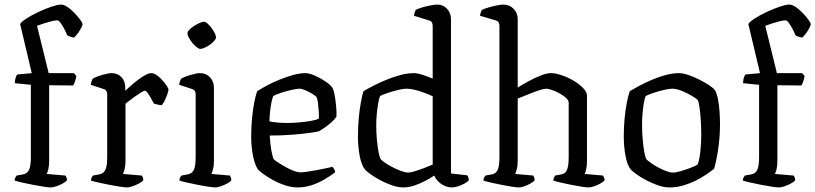

<svg xmlns="http://www.w3.org/2000/svg" viewBox="-20 -820 3567 840"><path d="M202 0Q194 0 173 -3Q152 -6 126.5 -11Q101 -16 78.5 -21Q56 -26 44 -30Q44 -38 47.5 -44Q51 -50 53 -52L80 -57Q97 -59 106 -75Q115 -91 115 -132V-449L45 -456Q45 -470 48.5 -480Q52 -490 55 -494L119 -500L68 -715Q74 -725 96.5 -739.5Q119 -754 149 -768Q179 -782 206 -791Q233 -800 246 -800Q260 -800 276 -789Q292 -778 306.5 -762.5Q321 -747 331 -733.5Q341 -720 341 -714Q341 -709 337 -701.5Q333 -694 328 -685.5Q323 -677 316.5 -669.5Q310 -662 305 -656Q297 -656 287.5 -659.5Q278 -663 274 -666Q269 -679 261 -694Q253 -709 245 -720Q237 -731 230 -731Q221 -731 205 -727Q189 -723 172 -717.5Q155 -712 142 -707L193 -500H303L314 -488Q313 -478 308.5 -465Q304 -452 300 -446L195 -447V-115Q195 -95 191.5 -80Q188 -65 184 -59L266 -52Q268 -50 270.5 -44Q273 -38 273 -31Q267 -24 254 -17Q241 -10 226.5 -5Q212 0 202 0Z M535 0Q528 0 507 -3Q486 -6 460.5 -11Q435 -16 412.5 -21Q390 -26 378 -30Q378 -37 381 -43Q384 -49 387 -52L414 -57Q425 -59 433 -66Q441 -73 445 -89Q449 -105 449 -132V-407Q449 -416 445.5 -422Q442 -428 432 -431L377 -449Q379 -460 381.5 -467Q384 -474 387 -477Q402 -485 428 -492.5Q454 -500 468 -500Q495 -500 511.5 -482.5Q528 -465 528 -437V-423Q537 -431 552 -444.5Q567 -458 583.5 -470.5Q600 -483 615.5 -491.5Q631 -500 642 -500Q653 -500 666 -491Q679 -482 690.5 -469Q702 -456 709.5 -444.5Q717 -433 717 -428Q717 -423 713 -410.5Q709 -398 702.5 -384Q696 -370 688 -360Q678 -360 668 -363Q658 -366 653 -367Q647 -379 639.5 -392Q632 -405 625.5 -414Q619 -423 614 -423Q609 -423 597 -415.5Q585 -408 571 -398Q557 -388 545 -379Q533 -370 529 -366V-115Q529 -94 525 -79.5Q521 -65 518 -59L600 -52Q602 -50 604.5 -44.5Q607 -39 607 -31Q601 -24 587.5 -17Q574 -10 559.5 -5Q545 0 535 0Z M922 0Q914 0 893 -3Q872 -6 847 -11Q822 -16 799.5 -21Q777 -26 765 -30Q765 -37 768 -43Q771 -49 774 -52L801 -57Q812 -59 820 -66Q828 -73 832 -89Q836 -105 836 -132V-407Q836 -416 832.5 -422Q829 -428 819 -431L764 -449Q765 -459 768 -466.5Q771 -474 774 -477Q789 -485 815 -492.5Q841 -500 855 -500Q882 -500 899 -481.5Q916 -463 916 -436V-115Q916 -94 912 -79.5Q908 -65 905 -59L986 -52Q988 -48 990 -43Q992 -38 992 -31Q987 -24 973.5 -17Q960 -10 946 -5Q932 0 922 0ZM856 -606Q850 -606 840 -614Q830 -622 821 -633Q812 -644 806 -655.5Q800 -667 800 -674Q800 -681 808 -689.5Q816 -698 828.5 -706Q841 -714 853 -719.5Q865 -725 872 -725Q879 -725 888 -717Q897 -709 905.5 -697.5Q914 -686 919.5 -675Q925 -664 925 -656Q925 -650 917.5 -641.5Q910 -633 898.5 -624.5Q887 -616 875 -611Q863 -606 856 -606Z M1282 0Q1255 0 1226.5 -9.5Q1198 -19 1173 -33Q1148 -47 1131 -59.5Q1114 -72 1109 -78Q1095 -98 1087 -138Q1079 -178 1079 -222Q1079 -263 1082.5 -301Q1086 -339 1092 -370Q1098 -401 1105 -421Q1119 -430 1143.5 -443.5Q1168 -457 1198 -469.5Q1228 -482 1259 -491Q1290 -500 1317 -500Q1333 -500 1357 -489.5Q1381 -479 1402.5 -464.5Q1424 -450 1432 -439Q1439 -430 1443.5 -406.5Q1448 -383 1450.5 -356Q1453 -329 1452 -310Q1443 -296 1428.5 -283.5Q1414 -271 1399.5 -261Q1385 -251 1376 -246Q1366 -243 1334 -238.5Q1302 -234 1256.5 -230.5Q1211 -227 1160 -227Q1162 -192 1167 -162.5Q1172 -133 1178 -123Q1183 -118 1197.5 -108.5Q1212 -99 1230 -89Q1248 -79 1265 -72.5Q1282 -66 1294 -66Q1306 -66 1326 -69Q1346 -72 1367.5 -76Q1389 -80 1407 -84Q1425 -88 1434 -90Q1438 -87 1442 -80Q1446 -73 1446 -66Q1425 -50 1398.5 -34.5Q1372 -19 1342.5 -9.5Q1313 0 1282 0ZM1236 -282Q1262 -282 1289.5 -284.5Q1317 -287 1340 -291Q1363 -295 1375 -301Q1376 -314 1374.5 -333.5Q1373 -353 1371 -370Q1369 -387 1365 -395Q1363 -399 1348.5 -408Q1334 -417 1317.5 -424.5Q1301 -432 1290 -432Q1279 -432 1255 -426.5Q1231 -421 1208 -413.5Q1185 -406 1175 -399Q1170 -386 1166.5 -366.5Q1163 -347 1161 -326.5Q1159 -306 1159 -289Q1171 -286 1192.5 -284Q1214 -282 1236 -282Z M1745 0Q1721 0 1694 -9.5Q1667 -19 1643 -32Q1619 -45 1601.5 -57.5Q1584 -70 1577 -78Q1561 -98 1553.5 -138.5Q1546 -179 1546 -223Q1546 -264 1549.5 -302Q1553 -340 1558.5 -370.5Q1564 -401 1570 -421Q1585 -430 1611 -443.5Q1637 -457 1668 -470Q1699 -483 1731 -491.5Q1763 -500 1791 -500Q1806 -500 1828 -493Q1850 -486 1873 -476V-707Q1873 -714 1870 -721Q1867 -728 1856 -731L1791 -751Q1792 -759 1794.5 -766Q1797 -773 1799 -777Q1809 -782 1827 -787.5Q1845 -793 1864 -796.5Q1883 -800 1893 -800Q1919 -800 1936 -781.5Q1953 -763 1953 -736V-61L2024 -53Q2026 -51 2028.5 -44.5Q2031 -38 2031 -31Q2024 -23 2010.5 -16Q1997 -9 1982.5 -4.5Q1968 0 1957 0Q1940 0 1924 -7.5Q1908 -15 1896.5 -27Q1885 -39 1880 -52Q1862 -40 1839 -28Q1816 -16 1792 -8Q1768 0 1745 0ZM1766 -65Q1776 -65 1794 -70.5Q1812 -76 1833.5 -84Q1855 -92 1873 -100V-399Q1858 -406 1837 -414Q1816 -422 1795 -427Q1774 -432 1758 -432Q1745 -432 1722 -426.5Q1699 -421 1676.5 -413.5Q1654 -406 1643 -400Q1638 -389 1634.5 -368Q1631 -347 1628.5 -322Q1626 -297 1626 -273Q1626 -238 1629 -206.5Q1632 -175 1636.5 -153Q1641 -131 1646 -123Q1651 -117 1665 -107.5Q1679 -98 1697.5 -88.5Q1716 -79 1734.5 -72Q1753 -65 1766 -65Z M2250 0Q2242 0 2221.5 -3Q2201 -6 2176 -11Q2151 -16 2129 -21Q2107 -26 2095 -30Q2095 -38 2098.5 -44Q2102 -50 2104 -52L2131 -57Q2148 -59 2156.5 -75Q2165 -91 2165 -132V-707Q2165 -715 2161.5 -721.5Q2158 -728 2148 -731L2080 -751Q2081 -760 2084 -767.5Q2087 -775 2089 -777Q2099 -782 2117.5 -787.5Q2136 -793 2154.5 -796.5Q2173 -800 2182 -800Q2209 -800 2227 -781.5Q2245 -763 2245 -736V-437Q2267 -451 2294 -465.5Q2321 -480 2346.5 -490Q2372 -500 2390 -500Q2411 -500 2438.5 -490.5Q2466 -481 2491 -466Q2516 -451 2532 -434Q2548 -417 2548 -402V-115Q2548 -94 2544.5 -79.5Q2541 -65 2538 -59L2618 -52Q2620 -49 2622.5 -43.5Q2625 -38 2625 -31Q2619 -24 2605.5 -16.5Q2592 -9 2578 -4.5Q2564 0 2554 0Q2546 0 2526 -3Q2506 -6 2481 -11Q2456 -16 2434 -21Q2412 -26 2401 -30Q2401 -37 2403.5 -42.5Q2406 -48 2409 -52L2436 -57Q2446 -59 2453 -65.5Q2460 -72 2464 -88Q2468 -104 2468 -132V-371Q2468 -381 2456.5 -391.5Q2445 -402 2428 -411.5Q2411 -421 2394.5 -426.5Q2378 -432 2369 -432Q2362 -432 2345 -427Q2328 -422 2308 -414Q2288 -406 2271 -399Q2254 -392 2245 -389V-116Q2245 -95 2241 -80Q2237 -65 2234 -59L2313 -52Q2315 -49 2317 -44Q2319 -39 2319 -31Q2313 -24 2300.5 -17Q2288 -10 2274 -5Q2260 0 2250 0Z M2910 0Q2885 0 2858 -9.5Q2831 -19 2806.5 -32Q2782 -45 2764 -58Q2746 -71 2739 -79Q2724 -98 2716.5 -138.5Q2709 -179 2709 -223Q2709 -264 2712.5 -301Q2716 -338 2722 -369Q2728 -400 2735 -421Q2750 -430 2775 -443.5Q2800 -457 2830 -470Q2860 -483 2891.5 -491.5Q2923 -500 2950 -500Q2968 -500 2991.5 -492Q3015 -484 3039 -472Q3063 -460 3082 -447.5Q3101 -435 3108 -425Q3116 -412 3121 -386.5Q3126 -361 3128 -332Q3130 -303 3130 -278Q3130 -221 3122 -167.5Q3114 -114 3104 -81Q3091 -71 3070.5 -57Q3050 -43 3024 -30Q2998 -17 2969 -8.5Q2940 0 2910 0ZM2924 -65Q2938 -65 2961 -72Q2984 -79 3004.5 -87Q3025 -95 3032 -100Q3040 -120 3044 -157Q3048 -194 3048 -229Q3048 -261 3046 -293Q3044 -325 3040.5 -349.5Q3037 -374 3033 -382Q3028 -388 3008 -400Q2988 -412 2964 -422Q2940 -432 2921 -432Q2908 -432 2884.5 -426.5Q2861 -421 2838.5 -413.5Q2816 -406 2805 -400Q2800 -389 2796.5 -367.5Q2793 -346 2791 -321.5Q2789 -297 2789 -274Q2789 -239 2792 -207.5Q2795 -176 2799 -153.5Q2803 -131 2808 -123Q2813 -118 2826.5 -108Q2840 -98 2857.5 -88.5Q2875 -79 2893 -72Q2911 -65 2924 -65Z M3388 0Q3380 0 3359 -3Q3338 -6 3312.5 -11Q3287 -16 3264.5 -21Q3242 -26 3230 -30Q3230 -38 3233.5 -44Q3237 -50 3239 -52L3266 -57Q3283 -59 3292 -75Q3301 -91 3301 -132V-449L3231 -456Q3231 -470 3234.5 -480Q3238 -490 3241 -494L3305 -500L3254 -715Q3260 -725 3282.5 -739.5Q3305 -754 3335 -768Q3365 -782 3392 -791Q3419 -800 3432 -800Q3446 -800 3462 -789Q3478 -778 3492.5 -762.5Q3507 -747 3517 -733.5Q3527 -720 3527 -714Q3527 -709 3523 -701.5Q3519 -694 3514 -685.5Q3509 -677 3502.5 -669.5Q3496 -662 3491 -656Q3483 -656 3473.5 -659.5Q3464 -663 3460 -666Q3455 -679 3447 -694Q3439 -709 3431 -720Q3423 -731 3416 -731Q3407 -731 3391 -727Q3375 -723 3358 -717.5Q3341 -712 3328 -707L3379 -500H3489L3500 -488Q3499 -478 3494.5 -465Q3490 -452 3486 -446L3381 -447V-115Q3381 -95 3377.5 -80Q3374 -65 3370 -59L3452 -52Q3454 -50 3456.5 -44Q3459 -38 3459 -31Q3453 -24 3440 -17Q3427 -10 3412.5 -5Q3398 0 3388 0Z"/></svg>

Font: Texturina 12pt Light
Style: Regular
Weight: 300
Designer: Guillermo Torres Carreño
Foundry: Omnibus-Type
Version: Version 1.002